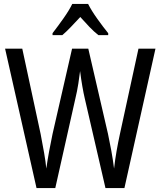

<svg xmlns="http://www.w3.org/2000/svg" viewBox="-20 -963 822 983"><path d="M776 -714 617 0H520L414 -459Q408 -484 401.5 -521.5Q395 -559 390 -599Q387 -573 381 -534.5Q375 -496 366 -459L263 0H167L6 -714H94L188 -277Q198 -225 206 -179.5Q214 -134 217 -100Q223 -142 231.5 -188.5Q240 -235 249 -277L349 -714H432L533 -277Q542 -235 550 -191Q558 -147 564 -100Q569 -145 577 -190.5Q585 -236 594 -277L689 -714ZM431 -943Q448 -909 478 -867Q508 -825 534 -793V-783H484Q461 -801 438 -825Q415 -849 391 -876Q366 -849 342.5 -824.5Q319 -800 299 -783H249V-793Q276 -828 305 -869Q334 -910 350 -943Z"/></svg>

Font: Noto Sans Bengali UI Condensed
Style: Regular
Weight: 400
Width: 3
Designer: Jelle Bosma - Monotype Design Team
Foundry: Monotype Imaging Inc.
Version: Version 2.003; ttfautohint (v1.8.4.7-5d5b)